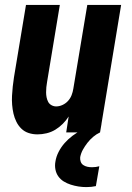

<svg xmlns="http://www.w3.org/2000/svg" viewBox="-20 -540 540 783"><path d="M133 8Q114 8 97 2.5Q80 -3 67.5 -15Q55 -27 47 -43Q39 -59 35 -76.5Q31 -94 29.5 -112.5Q28 -131 29 -149.5Q30 -168 32 -187Q34 -206 37 -225L86 -520H224L172 -206Q170 -195 169 -184.5Q168 -174 168 -163.5Q168 -153 170 -143Q172 -133 176.5 -124.5Q181 -116 190 -111Q199 -106 209 -106Q222 -106 235 -112Q248 -118 257.5 -128.5Q267 -139 272 -152Q277 -165 279 -178L336 -520H474L388 0H250L260 -65Q250 -49 236 -35Q222 -21 205.5 -11Q189 -1 170 3.5Q151 8 133 8ZM332 223Q316 223 300 220.5Q284 218 268.5 213Q253 208 240 200Q227 192 218 179.5Q209 167 206 151Q203 135 206 119Q209 99 219 79.5Q229 60 243.5 43.5Q258 27 276 13.5Q294 0 313 -9.5Q332 -19 352.5 -25.5Q373 -32 394 -35L388 0Q373 7 360 18Q347 29 336.5 42.5Q326 56 318 70.5Q310 85 307 101Q306 110 309 119Q312 128 319.5 133Q327 138 336 140Q345 142 355 142Q363 142 370.5 141Q378 140 385 138L371 219Q362 221 352 222Q342 223 332 223Z"/></svg>

Font: Iosevka SS18 Heavy
Style: Italic
Weight: 900
Italic angle: -9°
Monospace: yes
Designer: Belleve Invis
Foundry: Belleve Invis
Version: Version 25.1.1; ttfautohint (v1.8.4)